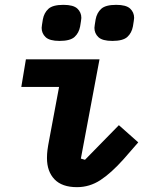

<svg xmlns="http://www.w3.org/2000/svg" viewBox="-20 -761 640 793"><path d="M298 12Q236 12 205 -20.5Q174 -53 174 -108Q174 -125 176 -141Q178 -157 184 -188L224 -402H68L87 -516H391L314 -106L331 -101L471 -244L551 -173L490 -103Q439 -46 394.5 -17Q350 12 298 12ZM226 -592Q185 -592 168.5 -607.5Q152 -623 152 -646Q152 -651 153.5 -659Q155 -667 157 -681Q162 -708 180 -724.5Q198 -741 242 -741Q283 -741 299.5 -725.5Q316 -710 316 -687Q316 -682 314.5 -674Q313 -666 311 -652Q306 -625 288 -608.5Q270 -592 226 -592ZM444 -592Q403 -592 386.5 -607.5Q370 -623 370 -646Q370 -651 371.5 -659Q373 -667 375 -681Q380 -708 398 -724.5Q416 -741 460 -741Q501 -741 517.5 -725.5Q534 -710 534 -687Q534 -682 532.5 -674Q531 -666 529 -652Q524 -625 506 -608.5Q488 -592 444 -592Z"/></svg>

Font: IBM Plex Mono
Style: Bold Italic
Weight: 700
Italic angle: -9°
Monospace: yes
Designer: Mike Abbink, Paul van der Laan, Pieter van Rosmalen
Foundry: Bold Monday
Version: Version 2.3